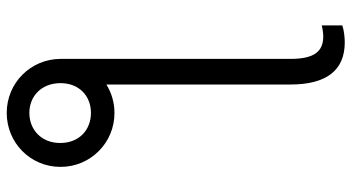

<svg xmlns="http://www.w3.org/2000/svg" viewBox="-248 -552 1005 548"><g transform="rotate(-90 254.0 -277.5)"><path d="M52.2 -606.9C51.8 -522 120.7 -452.4 206.3 -452.8C236.2 -452.8 263.8 -461.3 287.3 -475.9V49.4C287.3 151.3 327.1 204.5 407.3 204.5C422.6 204.5 443.5 202.1 456 197.4V138.8C446.4 141.3 433.6 143.1 424.4 143.1C381.7 143.1 360.4 117.5 360.4 49.4V-607.2C359.7 -692.8 291.2 -760.3 206.3 -760.3C120.7 -760.3 52.2 -692.5 52.2 -606.9ZM206.3 -519.9C158.4 -519.9 120.4 -552.9 120.4 -607.6C120.4 -661.6 158.4 -695.7 206.3 -695.7C253.6 -695.7 290.8 -661.6 291.2 -607.6C291.5 -552.9 253.9 -519.9 206.3 -519.9Z"/></g></svg>

Font: Karasuma Gothic
Style: Light
Weight: 300
Designer: Rasmus Andersson / Ryoko Nishizuka
Foundry: rsms
Version: Version 1.00